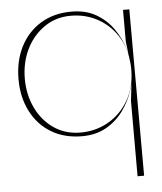

<svg xmlns="http://www.w3.org/2000/svg" viewBox="-50 -527 641 760"><g transform="rotate(-5 270.5 -147.0)"><path d="M491 -472 492 189H466V-110L480 -234L466 -346V-472ZM262 -483Q319 -483 360 -459Q401 -435 427.5 -397Q454 -359 467 -315.5Q480 -272 480 -234Q480 -195 466.5 -152.5Q453 -110 426 -72.5Q399 -35 358 -11.5Q317 12 262 12Q191 12 139 -19.5Q87 -51 58.5 -107Q30 -163 30 -234Q30 -307 58.5 -363Q87 -419 139 -451Q191 -483 262 -483ZM258 -467Q198 -467 152 -435Q106 -403 80.5 -350.5Q55 -298 55 -234Q55 -171 80 -118.5Q105 -66 150.5 -34.5Q196 -3 257 -3Q317 -3 367 -31.5Q417 -60 447.5 -112Q478 -164 478 -234Q478 -306 448 -358Q418 -410 368 -438.5Q318 -467 258 -467Z"/></g></svg>

Font: Panamera Thin
Style: Regular
Weight: 100
Designer: Bastien Sozeau
Foundry: NBR — Bastien Sozeau
Version: Version 3.003;gftools[0.9.33]